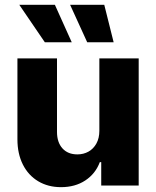

<svg xmlns="http://www.w3.org/2000/svg" viewBox="-20 -774 652 801"><path d="M394.5 -530.3H558.6V0H402.3V-97.7H396.5Q378.4 -49.3 335.9 -21.2Q293.5 6.8 234.4 6.8Q180.7 6.8 139.4 -17.8Q98.1 -42.5 75.4 -87.6Q52.7 -132.8 52.7 -192.4V-530.3H217.8V-223.6Q217.8 -180.2 240.5 -155Q263.2 -129.9 302.7 -129.9Q328.6 -129.9 349.4 -141.6Q370.1 -153.3 382.3 -175.5Q394.5 -197.8 394.5 -228.5ZM60.5 -753.9H209L279.3 -597.7H167ZM272.5 -753.9H415L454.1 -597.7H343.8Z"/></svg>

Font: Pretendard Std ExtraBold
Style: Regular
Weight: 800
Designer: Base glyphs from Inter by Rasmus Andersson; Hangeul glyphs from Noto Sans CJK(Source Han Sans) by Jang Soo-young and Kan
Foundry: Kil Hyung-jin
Version: Version 1.309